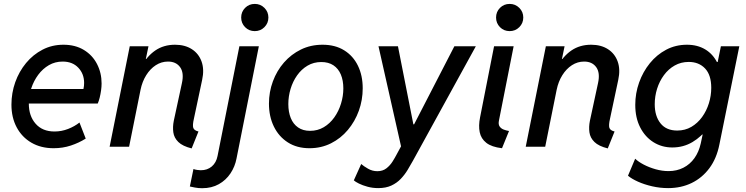

<svg xmlns="http://www.w3.org/2000/svg" viewBox="-20 -758 3853 992"><path d="M257.3 7.8Q191.4 7.8 142.3 -20.8Q93.3 -49.3 66.2 -100.1Q39.1 -150.9 39.1 -217.3Q39.1 -277.8 58.8 -333.3Q78.6 -388.7 114.7 -432.4Q150.9 -476.1 200 -501.5Q249 -526.9 307.6 -526.9Q369.1 -526.9 413.6 -499.8Q458 -472.7 481.4 -427Q504.9 -381.3 504.9 -326.7Q504.9 -310.1 502.2 -290.8Q499.5 -271.5 495.1 -253.7Q490.7 -235.8 484.9 -223.1H108.4L121.6 -298.3H411.1Q413.1 -306.2 413.8 -314.2Q414.6 -322.3 414.6 -329.6Q414.6 -376.5 384.5 -408.2Q354.5 -439.9 303.7 -439.9Q264.6 -439.9 232.7 -421.4Q200.7 -402.8 177.5 -371.6Q154.3 -340.3 141.6 -301.8Q128.9 -263.2 128.9 -222.7Q128.9 -158.7 164.1 -118.7Q199.2 -78.6 261.7 -78.6Q297.9 -78.6 331.8 -91.8Q365.7 -105 390.6 -125L422.9 -42Q388.2 -20 346.2 -6.1Q304.2 7.8 257.3 7.8Z M970.2 8.8Q923.3 -2.9 901.4 -24.4Q879.4 -45.9 875.5 -74.2Q871.6 -102.5 877.9 -133.8L919.9 -328.6Q931.6 -381.8 910.6 -410.9Q889.6 -439.9 848.1 -439.9Q814 -439.9 784.9 -421.1Q755.9 -402.3 735.4 -369.4Q714.8 -336.4 706.1 -293.9L647 0H546.4L650.4 -519H747.1L733.4 -453.1H751L708 -411.1Q738.8 -467.3 782.2 -497.1Q825.7 -526.9 884.3 -526.9Q935.5 -526.9 971.2 -503.9Q1006.8 -481 1021.5 -439.9Q1036.1 -398.9 1024.4 -345.2L981.9 -145Q974.1 -111.3 978.5 -97.7Q982.9 -84 1005.4 -78.6Z M1024.4 214.4Q1004.9 214.4 986.6 210.9Q968.3 207.5 960.9 205.6L979.5 115.2Q988.3 118.7 999.5 120.1Q1010.7 121.6 1017.6 121.6Q1051.3 121.6 1074.2 102.1Q1097.2 82.5 1104 47.9L1216.8 -519H1317.4L1202.1 60.5Q1194.3 102.5 1170.9 137.7Q1147.5 172.9 1110.6 193.6Q1073.7 214.4 1024.4 214.4ZM1296.4 -597.2Q1266.6 -597.2 1246.3 -617.7Q1226.1 -638.2 1226.1 -667.5Q1226.1 -696.8 1246.3 -717.3Q1266.6 -737.8 1296.4 -737.8Q1325.7 -737.8 1346.2 -717.3Q1366.7 -696.8 1366.7 -667.5Q1366.7 -638.2 1346.2 -617.7Q1325.7 -597.2 1296.4 -597.2Z M1579.1 7.8Q1514.2 7.8 1467.3 -22.2Q1420.4 -52.2 1395 -104.2Q1369.6 -156.2 1369.6 -222.7Q1369.6 -282.7 1389.9 -337.6Q1410.2 -392.6 1447.3 -435.1Q1484.4 -477.5 1534.9 -502.2Q1585.4 -526.9 1646.5 -526.9Q1711.9 -526.9 1758.3 -498Q1804.7 -469.2 1829.3 -418.5Q1854 -367.7 1854 -301.8Q1854 -241.2 1834 -185.8Q1814 -130.4 1777.3 -86.7Q1740.7 -43 1690.2 -17.6Q1639.6 7.8 1579.1 7.8ZM1582 -82Q1621.1 -82 1652.8 -100.8Q1684.6 -119.6 1707.3 -151.6Q1730 -183.6 1741.9 -222.7Q1753.9 -261.7 1753.9 -301.3Q1753.9 -342.3 1741 -373Q1728 -403.8 1702.6 -420.7Q1677.2 -437.5 1640.1 -437.5Q1600.6 -437.5 1568.8 -418.7Q1537.1 -399.9 1514.9 -368.4Q1492.7 -336.9 1481.2 -298.3Q1469.7 -259.8 1469.7 -220.2Q1469.7 -179.2 1482.4 -147.9Q1495.1 -116.7 1520.3 -99.4Q1545.4 -82 1582 -82Z M1934.1 213.9Q1905.3 213.9 1879.2 206.8Q1853 199.7 1834.5 190.4Q1815.9 181.2 1808.1 173.8L1846.2 89.4Q1858.9 100.6 1881.3 113.5Q1903.8 126.5 1929.7 126.5Q1957.5 126.5 1976.6 111.6Q1995.6 96.7 2008.3 76.4Q2021 56.2 2029.3 40L2069.3 -33.7L2057.1 20.5L1935.5 -519H2036.1L2115.7 -115.7H2119.6L2327.6 -519H2438.5L2113.3 72.8Q2100.6 95.7 2085.7 120.4Q2070.8 145 2050.5 166.3Q2030.3 187.5 2002 200.7Q1973.6 213.9 1934.1 213.9Z M2573.7 7.8Q2520 1.5 2492.7 -20Q2465.3 -41.5 2458.5 -75Q2451.7 -108.4 2460.4 -151.9L2532.7 -519H2633.8L2558.1 -136.2Q2553.7 -115.7 2561.3 -104.7Q2568.8 -93.8 2582.3 -88.6Q2595.7 -83.5 2609.9 -81.1ZM2613.3 -597.2Q2583.5 -597.2 2563.2 -617.7Q2543 -638.2 2543 -667.5Q2543 -696.8 2563.2 -717.3Q2583.5 -737.8 2613.3 -737.8Q2642.6 -737.8 2663.1 -717.3Q2683.6 -696.8 2683.6 -667.5Q2683.6 -638.2 2663.1 -617.7Q2642.6 -597.2 2613.3 -597.2Z M3120.1 8.8Q3073.2 -2.9 3051.3 -24.4Q3029.3 -45.9 3025.4 -74.2Q3021.5 -102.5 3027.8 -133.8L3069.8 -328.6Q3081.5 -381.8 3060.5 -410.9Q3039.6 -439.9 2998 -439.9Q2963.9 -439.9 2934.8 -421.1Q2905.8 -402.3 2885.3 -369.4Q2864.7 -336.4 2856 -293.9L2796.9 0H2696.3L2800.3 -519H2897L2883.3 -453.1H2900.9L2857.9 -411.1Q2888.7 -467.3 2932.1 -497.1Q2975.6 -526.9 3034.2 -526.9Q3085.4 -526.9 3121.1 -503.9Q3156.7 -481 3171.4 -439.9Q3186 -398.9 3174.3 -345.2L3131.8 -145Q3124 -111.3 3128.4 -97.7Q3132.8 -84 3155.3 -78.6Z M3432.1 213.9Q3390.1 213.9 3349.6 204.6Q3309.1 195.3 3276.4 180.7Q3243.7 166 3224.6 149.9L3261.7 62Q3277.8 77.6 3305.7 92.3Q3333.5 106.9 3367.4 116.5Q3401.4 126 3434.1 126Q3476.6 126 3510.7 108.6Q3544.9 91.3 3567.9 59.1Q3590.8 26.9 3600.6 -17.1L3610.4 -63H3594.2L3624 -119.6L3678.7 -387.7L3660.6 -437.5H3688L3704.6 -519H3799.8L3696.8 -11.2Q3682.6 60.5 3645.3 110.8Q3607.9 161.1 3553.5 187.5Q3499 213.9 3432.1 213.9ZM3453.6 3.9Q3399.9 3.9 3356.4 -23.2Q3313 -50.3 3287.6 -99.9Q3262.2 -149.4 3262.2 -216.3Q3262.2 -275.9 3282 -331.5Q3301.8 -387.2 3337.6 -431.4Q3373.5 -475.6 3422.1 -501.2Q3470.7 -526.9 3529.3 -526.9Q3583.5 -526.9 3623.8 -502.7Q3664.1 -478.5 3686.8 -432.4Q3709.5 -386.2 3709.5 -319.8Q3709.5 -260.3 3690.9 -202.6Q3672.4 -145 3638.4 -98.4Q3604.5 -51.8 3557.6 -23.9Q3510.7 3.9 3453.6 3.9ZM3479 -83.5Q3519.5 -83.5 3552 -102.5Q3584.5 -121.6 3607.4 -153.3Q3630.4 -185.1 3642.6 -224.4Q3654.8 -263.7 3654.8 -304.2Q3654.8 -370.6 3622.8 -404.3Q3590.8 -438 3538.6 -438Q3498.5 -438 3466.1 -419.7Q3433.6 -401.4 3410.4 -369.9Q3387.2 -338.4 3375 -299.6Q3362.8 -260.7 3362.8 -219.7Q3362.8 -158.2 3392.6 -120.8Q3422.4 -83.5 3479 -83.5Z"/></svg>

Font: Reddit Sans Medium
Style: Italic
Weight: 500
Italic angle: -11.25°
Designer: Stephen Hutchings
Version: Version 1.013